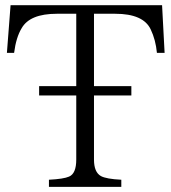

<svg xmlns="http://www.w3.org/2000/svg" viewBox="-20 -735 664 745"><path d="M344.7 -400.9H489.7V-364.7H344.7V-115.7Q344.7 -66.9 371.6 -51.8Q392.1 -40.5 450.7 -37.6V-9.8H169.9V-37.6Q227.1 -40.5 248 -49.8Q275.9 -61.5 275.9 -115.7V-364.7H131.8V-400.9H275.9V-681.6H200.7Q95.7 -681.6 64 -625.5Q42.5 -590.3 34.7 -529.8H6.8L21 -714.8H608.9L618.7 -529.8H588.9Q584 -580.6 564.9 -620.6Q536.6 -681.6 426.8 -681.6H344.7Z"/></svg>

Font: I.Ming
Style: Regular
Weight: 400
Designer: Ichiten Fonts Project
Version: Version 5.10 Mar 24, 2018